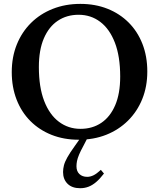

<svg xmlns="http://www.w3.org/2000/svg" viewBox="-20 -707 818 988"><path d="M393.5 -687Q470 -687 533 -662Q596 -637 642 -591Q688 -545 713 -481Q738 -417 738 -339Q738 -261.5 712 -197.2Q686 -133 638.5 -86Q591 -39 526.8 -13.5Q462.5 12 385 12Q308.5 12 245.5 -13Q182.5 -38 136.5 -84Q90.5 -130 65.5 -194.2Q40.5 -258.5 40.5 -336Q40.5 -413.5 66.5 -478Q92.5 -542.5 139.8 -589.2Q187 -636 251.8 -661.5Q316.5 -687 393.5 -687ZM394 -44Q455.5 -44 501.2 -74.8Q547 -105.5 572.8 -165.5Q598.5 -225.5 598.5 -313Q598.5 -417 571.2 -487.5Q544 -558 495.8 -594.5Q447.5 -631 384.5 -631Q323.5 -631 277.5 -600.2Q231.5 -569.5 205.8 -509.8Q180 -450 180 -362Q180 -258.5 207.2 -187.8Q234.5 -117 283 -80.5Q331.5 -44 394 -44ZM409.5 43Q395 69.5 387 88.5Q379 107.5 376.2 121.8Q373.5 136 373.5 148.5Q373.5 174.5 388.8 188.8Q404 203 429 203Q444.5 203 460.8 195.2Q477 187.5 499 167L515 186Q494 213.5 474.5 230Q455 246.5 435 254Q415 261.5 392.5 261.5Q350.5 261.5 327.5 238.5Q304.5 215.5 304.5 178.5Q304.5 161.5 309 143.8Q313.5 126 326.5 102.8Q339.5 79.5 364 45.5L411 -21H442.5Z"/></svg>

Font: Newsreader 24pt SemiBold
Style: Regular
Weight: 600
Designer: Hugues Gentile
Foundry: Production Type
Version: Version 1.003